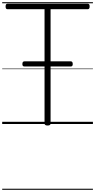

<svg xmlns="http://www.w3.org/2000/svg" viewBox="-20 -1130 867 1750"><path d="M413 14Q386 14 386 -5V-1046H48Q40 -1046 35.5 -1051.5Q31 -1057 31 -1071Q31 -1085 35.5 -1090.5Q40 -1096 48 -1096H780Q788 -1096 792.5 -1090.5Q797 -1085 797 -1071Q797 -1058 792.5 -1052Q788 -1046 780 -1046H441V-5Q441 5 434.5 9.5Q428 14 413 14ZM204 -524Q192 -524 188 -530Q184 -536 184 -546Q184 -557 188 -564Q192 -571 204 -571H624Q635 -571 639 -564Q643 -557 643 -546Q643 -536 639 -530Q635 -524 624 -524ZM0 590H827V600H0ZM0 -20H827V0H0ZM0 -505H827V-500H0ZM0 -1110H827V-1100H0Z"/></svg>

Font: Playwrite FR Moderne Guides
Style: Regular
Weight: 400
Designer: Veronika Burian, José Scaglione
Foundry: TypeTogether
Version: Version 1.003